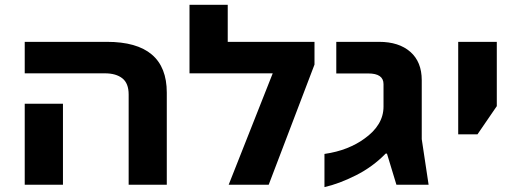

<svg xmlns="http://www.w3.org/2000/svg" viewBox="-20 -762 2168 792"><path d="M668 0H510.7V-372.1Q510.7 -418.5 484.6 -439Q458.5 -459.5 413.1 -459.5H82V-589.4H420.9Q668 -589.4 668 -379.9ZM239.7 0H82V-334H239.7Z M919.4 -742.2V-589.4H1277.3V-495.6L1088.4 0H923.3L1105 -459.5H761.7V-742.2Z M1318.4 9.8V-127Q1369.1 -134.3 1410.4 -150.6Q1451.7 -167 1482.4 -189.5Q1562 -245.6 1562 -322.3V-415Q1562 -459 1499 -459H1367.2V-589.4H1543.9Q1625.5 -589.4 1672.6 -548.1Q1719.7 -506.8 1719.7 -431.2V-188L1748 0H1615.2L1576.2 -128.4H1570.8Q1517.6 -73.7 1448.2 -38.8Q1378.9 -3.9 1318.4 9.8Z M1949.7 -208H1870.1V-589.4H2029.3V-324.2Z"/></svg>

Font: Lunasima
Style: Bold
Weight: 700
Designer: The DocRepair Project, Monotype Design Team
Foundry: Google
Version: Version 2.009